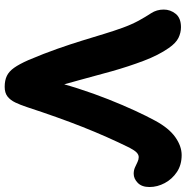

<svg xmlns="http://www.w3.org/2000/svg" viewBox="-9 -745 765 787"><g transform="rotate(90 373.5 -351.5)"><path d="M336 11.8Q309.6 11.8 291.2 3Q272.8 -5.8 257.9 -26.8Q243 -47.8 226.4 -85.2Q199.2 -149.4 179.9 -204.5Q160.6 -259.6 146 -307.1Q131.4 -354.6 119 -395.5Q106.6 -436.4 93.7 -471.9Q80.8 -507.4 64.6 -537.6Q49.4 -565.2 34.3 -588.2Q19.2 -611.2 19.2 -640Q19.2 -667.6 36.7 -689.2Q54.2 -710.8 91.4 -710.8Q114.2 -710.8 135.4 -700.4Q156.6 -690 176.8 -660.8Q206 -619.2 229.3 -557.7Q252.6 -496.2 272 -427.5Q291.4 -358.8 308.6 -293.5Q325.8 -228.2 342.6 -179.4L306.8 -158Q321.8 -223.8 342.7 -288.9Q363.6 -354 387.1 -413.2Q410.6 -472.4 433.2 -521.4Q455.8 -570.4 474.6 -604.8Q505 -661.2 542 -687.4Q579 -713.6 615.6 -713.6Q656 -713.6 685.1 -694.1Q714.2 -674.6 730.4 -644.3Q746.6 -614 746.6 -581.8Q746.6 -550.2 729.5 -533.6Q712.4 -517 692.2 -517Q677.8 -517 665.9 -522.4Q654 -527.8 643.9 -532.7Q633.8 -537.6 624 -537.6Q614.4 -537.6 605.6 -529.5Q596.8 -521.4 585.4 -499.8Q562.6 -453.4 541.5 -405.8Q520.4 -358.2 500.3 -307.4Q480.2 -256.6 460.2 -200.4Q440.2 -144.2 419.6 -81.4Q410.4 -53.2 400.3 -32.1Q390.2 -11 375.3 0.4Q360.4 11.8 336 11.8Z"/></g></svg>

Font: Shantell Sans Light
Style: Regular
Weight: 300
Designer: Stephen Nixon, Anya Danilova, Shantell Martin
Foundry: Arrow Type
Version: Version 1.011;[c5ecc13dd]